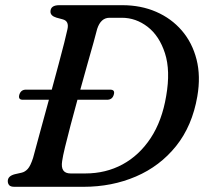

<svg xmlns="http://www.w3.org/2000/svg" viewBox="-20 -720 820 740"><path d="M10 -22Q10 -41.5 37 -48.5L63.5 -54.5Q76.5 -57.5 87 -69Q97.5 -80.5 107.5 -111.5Q115 -140 132 -202Q149 -264 168.5 -335.5H68Q49 -335.5 54.5 -355Q60.5 -374.5 80 -374.5H179.5Q193 -425 205.8 -472Q218.5 -519 227.5 -554.8Q236.5 -590.5 240 -607.5Q247 -639 221.5 -645.5L197.5 -652Q174.5 -659 174.5 -675Q174.5 -700 208.5 -700H451.5Q523 -700 581.8 -674.5Q640.5 -649 680.8 -602.2Q721 -555.5 737.5 -491Q754 -426.5 740.5 -348.5Q721 -235 658.8 -157.2Q596.5 -79.5 504 -39.8Q411.5 0 301.5 0H36Q21 0 15.5 -6.2Q10 -12.5 10 -22ZM309 -51.5Q387.5 -51.5 452 -86.2Q516.5 -121 560.5 -187.5Q604.5 -254 620.5 -350Q637.5 -447.5 615.8 -514.8Q594 -582 548.8 -616.8Q503.5 -651.5 450 -651.5H402Q368.5 -651.5 354.5 -608.5Q350.5 -592 340.5 -556.2Q330.5 -520.5 317 -473.2Q303.5 -426 289.5 -374.5H404.5Q424.5 -374.5 418.5 -355Q413 -335.5 392.5 -335.5H278.5Q264.5 -284.5 252 -237.2Q239.5 -190 230.8 -153.8Q222 -117.5 219.5 -99Q212 -51.5 252 -51.5Z"/></svg>

Font: Fraunces 9pt S050
Style: Italic
Weight: 400
Italic angle: -16°
Version: Version 1.000; ttfautohint (v1.8.3)